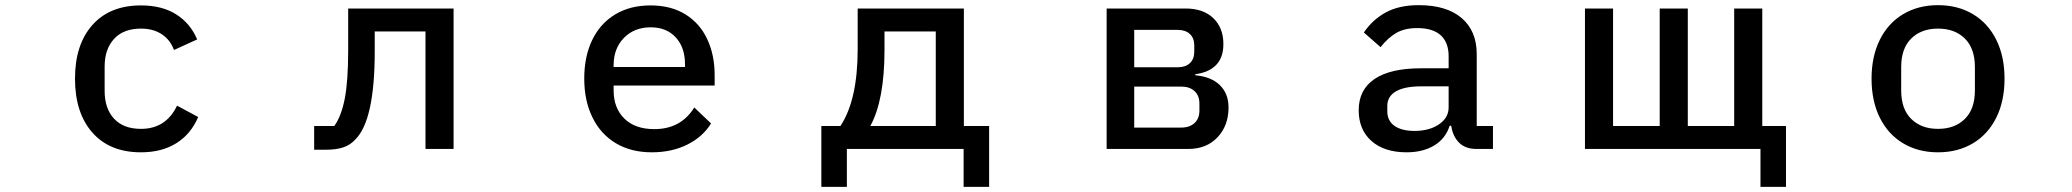

<svg xmlns="http://www.w3.org/2000/svg" viewBox="-20 -578 8040 745"><path d="M271 -273Q271 -405 338.5 -481Q406 -557 527 -557Q609 -557 664 -522Q719 -487 745 -425L655 -384Q641 -423 608 -445Q575 -467 527 -467Q459 -467 422.5 -427Q386 -387 386 -320V-225Q386 -157 422.5 -117.5Q459 -78 527 -78Q624 -78 667 -168L749 -124Q721 -58 664.5 -22.5Q608 13 527 13Q406 13 338.5 -63.5Q271 -140 271 -273Z M1199 3V-89H1277Q1304 -126 1317.5 -194Q1331 -262 1331 -383V-545H1740V0H1631V-456H1434V-378Q1434 -112 1359 -37Q1339 -15 1311.5 -6Q1284 3 1244 3Z M2247 -273Q2247 -359 2278 -423Q2309 -487 2367 -522Q2425 -557 2504 -557Q2584 -557 2640 -522Q2696 -487 2724.5 -425.5Q2753 -364 2753 -287V-246H2361V-227Q2361 -159 2402.5 -118Q2444 -77 2519 -77Q2622 -77 2674 -161L2739 -99Q2707 -47 2647 -17Q2587 13 2509 13Q2429 13 2370 -22Q2311 -57 2279 -122Q2247 -187 2247 -273ZM2361 -325V-318H2638V-328Q2638 -394 2602 -433Q2566 -472 2505 -472Q2441 -472 2401 -431Q2361 -390 2361 -325Z M3167 147V-89H3241Q3308 -190 3308 -388V-545H3720V-89H3818V147H3719V0H3266V147ZM3611 -89V-456H3412V-383Q3412 -190 3357 -89Z M4274 0V-545H4580Q4649 -545 4688 -507.5Q4727 -470 4727 -407Q4727 -305 4618 -290V-286Q4681 -280 4714 -247Q4747 -214 4747 -161Q4747 -91 4704.5 -45.5Q4662 0 4590 0ZM4550 -317Q4580 -317 4597 -333Q4614 -349 4614 -377V-402Q4614 -430 4597 -446Q4580 -462 4550 -462H4381V-317ZM4564 -83Q4596 -83 4615 -100.5Q4634 -118 4634 -149V-176Q4634 -207 4615 -224.5Q4596 -242 4564 -242H4381V-83Z M5252 -150Q5252 -230 5313.5 -271.5Q5375 -313 5493 -313H5601V-360Q5601 -413 5570.5 -441Q5540 -469 5479 -469Q5430 -469 5397.5 -450Q5365 -431 5337 -395L5272 -452Q5306 -502 5357.5 -530Q5409 -558 5485 -558Q5593 -558 5651.5 -508Q5710 -458 5710 -368V-89H5773V0H5709Q5666 0 5641.5 -24.5Q5617 -49 5611 -90H5605Q5589 -40 5545 -13.5Q5501 13 5438 13Q5351 13 5301.5 -31Q5252 -75 5252 -150ZM5601 -161V-243H5495Q5430 -243 5396.5 -223.5Q5363 -204 5363 -167V-147Q5363 -109 5391 -89.5Q5419 -70 5469 -70Q5526 -70 5563.5 -95.5Q5601 -121 5601 -161Z M6910 147H6811V0H6130V-545H6239V-89H6420V-545H6529V-89H6709V-545H6818V-89H6910Z M7242 -273Q7242 -359 7274 -423.5Q7306 -488 7364.5 -523Q7423 -558 7500 -558Q7577 -558 7635.5 -523Q7694 -488 7726 -423.5Q7758 -359 7758 -273Q7758 -186 7726 -121.5Q7694 -57 7635.5 -22Q7577 13 7500 13Q7423 13 7364.5 -22Q7306 -57 7274 -121.5Q7242 -186 7242 -273ZM7643 -227V-318Q7643 -390 7604 -428.5Q7565 -467 7500 -467Q7435 -467 7396 -428.5Q7357 -390 7357 -318V-227Q7357 -155 7396 -116.5Q7435 -78 7500 -78Q7565 -78 7604 -116.5Q7643 -155 7643 -227Z"/></svg>

Font: IBM Plex Sans JP Medium
Style: Regular
Weight: 500
Designer: Mike Abbink; Paul van der Laan; Pieter van Rosmalen; Wujin Sim; Yejin Wi; Jinhee Kim; Boomi Park; Yona Kim; Kichan Ma
Foundry: Sandoll Inc.
Version: Version 1.001